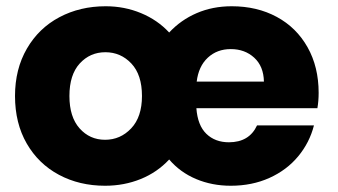

<svg xmlns="http://www.w3.org/2000/svg" viewBox="-20 -586 1081 614"><path d="M999 -289Q999 -263 995 -240H608Q612 -185 640 -158Q668 -131 712 -131Q777 -131 802 -185H984Q970 -130 933.5 -86Q897 -42 841.5 -17Q786 8 718 8Q658 8 607 -13.5Q556 -35 521 -76Q483 -35 430 -13.5Q377 8 316 8Q234 8 168.5 -27Q103 -62 65.5 -127Q28 -192 28 -279Q28 -365 66 -430.5Q104 -496 170 -531Q236 -566 318 -566Q378 -566 431 -544Q484 -522 521 -482Q558 -522 609 -544Q660 -566 721 -566Q802 -566 865 -532Q928 -498 963.5 -435Q999 -372 999 -289ZM824 -325Q823 -374 793 -401.5Q763 -429 718 -429Q674 -429 644.5 -401.5Q615 -374 609 -325ZM316 -139Q365 -139 399.5 -175.5Q434 -212 434 -279Q434 -347 400 -383Q366 -419 317 -419Q268 -419 235 -383Q202 -347 202 -279Q202 -212 234.5 -175.5Q267 -139 316 -139Z"/></svg>

Font: Fz Poppins
Style: Bold
Weight: 700
Designer: Ninad Kale (Devanagari), Jonny Pinhorn (Latin)
Foundry: Indian Type Foundry
Version: Vit hóa bi Vntype.Com & FontZin.Com